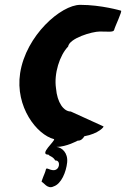

<svg xmlns="http://www.w3.org/2000/svg" viewBox="-20 -574 520 792"><path d="M63 -272C42 -133 132 -18 203 0C209 7 138 64 180 64C186 72 197 70 208 88C231 86 228 128 201 128C183 128 171 114 169 126C167 139 147 177 153 177C159 177 176 208 201 195C233 185 253 135 257 96C261 56 235 34 213 32C254 32 301 6 301 6C312 7 322 -1 328 -12C386 -22 413 -53 406 -53L272 -114C243 -114 216 -150 211 -210C202 -270 226 -346 261 -382C266 -416 359 -444 392 -444C426 -444 449 -440 451 -451C453 -462 486 -530 479 -530C479 -530 398 -554 311 -554C232 -554 87 -428 63 -272Z"/></svg>

Font: Ampere
Style: SCUltCndIta
Weight: 400
Version: Version 1